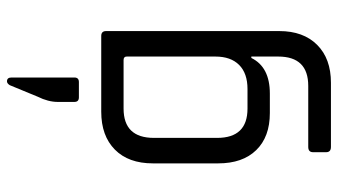

<svg xmlns="http://www.w3.org/2000/svg" viewBox="-229 -591 968 550"><g transform="rotate(-90 255.0 -316.0)"><path d="M262 -27H206Q138 -27 100 -66Q62 -105 62 -175V-362Q62 -432 101.5 -471Q141 -510 210 -510H427Q441 -510 441 -496V0Q441 69 401.5 108.5Q362 148 293 148H109Q94 148 94 134V97Q94 83 109 83H284Q368 83 368 -3V-80H364Q338 -27 262 -27ZM368 -183V-437Q368 -446 358 -446H219Q135 -446 135 -359V-178Q135 -91 219 -91H275Q320 -91 344 -115Q368 -139 368 -183ZM238 -587V-634Q238 -662 253 -692L286 -772Q291 -780 297 -780Q308 -780 308 -767V-587Q308 -574 295 -574H251Q238 -574 238 -587Z"/></g></svg>

Font: Rajdhani Medium
Style: Regular
Weight: 500
Designer: Satya Rajpurohit, Jyotish Sonowal
Foundry: Indian Type Foundry
Version: Version 1.201 February 1, 2022